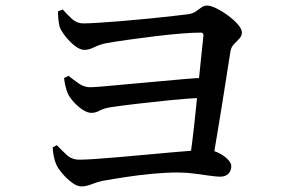

<svg xmlns="http://www.w3.org/2000/svg" viewBox="-20 -708 1040 689"><path d="M660 -123Q664 -154 670 -201Q676 -248 681.5 -302.5Q687 -357 692.5 -410.5Q698 -464 702.5 -508.5Q707 -553 710 -580Q711 -591 700 -591Q672 -591 629 -587.5Q586 -584 537 -578Q488 -572 441.5 -565.5Q395 -559 361 -553Q337 -548 318 -538.5Q299 -529 283 -529Q267 -529 248 -544Q229 -559 214 -578.5Q199 -598 194 -612Q191 -624 189.5 -639.5Q188 -655 188 -667L205 -674Q221 -656 238.5 -640Q256 -624 279 -624Q298 -624 336.5 -626.5Q375 -629 422.5 -633Q470 -637 516.5 -641.5Q563 -646 600.5 -650.5Q638 -655 656 -657Q673 -660 683.5 -667.5Q694 -675 703 -681.5Q712 -688 724 -688Q736 -688 756.5 -678Q777 -668 798 -652.5Q819 -637 833.5 -620.5Q848 -604 848 -592Q848 -579 839 -569.5Q830 -560 820 -550Q810 -540 807 -524Q802 -492 794 -441.5Q786 -391 777 -333.5Q768 -276 758.5 -221Q749 -166 742 -123ZM273 -39Q256 -39 236.5 -54Q217 -69 201.5 -88Q186 -107 181 -120Q176 -132 173 -147Q170 -162 169 -179L184 -187Q202 -168 220 -151.5Q238 -135 265 -135Q285 -135 321.5 -137.5Q358 -140 404.5 -144Q451 -148 500 -152.5Q549 -157 593.5 -161Q638 -165 672 -167.5Q706 -170 722 -170Q741 -170 761 -161Q781 -152 795.5 -138Q810 -124 810 -112Q810 -95 799.5 -84.5Q789 -74 770 -74Q757 -74 732.5 -77.5Q708 -81 678 -85Q648 -89 618 -89Q575 -89 527.5 -84.5Q480 -80 433.5 -73Q387 -66 348 -59Q329 -55 309 -47Q289 -39 273 -39ZM308 -303Q294 -303 277 -314Q260 -325 245.5 -341Q231 -357 224 -371Q219 -382 215 -398.5Q211 -415 210 -428L226 -436Q243 -422 262.5 -408.5Q282 -395 303 -395Q316 -395 351 -398Q386 -401 433.5 -405.5Q481 -410 533 -414.5Q585 -419 633 -423.5Q681 -428 717 -429L712 -357Q653 -355 590.5 -348.5Q528 -342 471.5 -335.5Q415 -329 376 -323Q352 -319 337.5 -311Q323 -303 308 -303Z"/></svg>

Font: Noto Serif KR SemiBold
Style: Regular
Weight: 600
Designer: Ryoko NISHIZUKA 西塚涼子 (kana & ideographs); Frank Grießhammer (Latin, Greek & Cyrillic); Wenlong ZHANG 张文龙 (bopomofo); San
Foundry: Adobe
Version: Version 2.003-H1;hotconv 1.1.1;makeotfexe 2.6.0